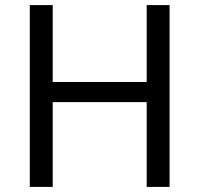

<svg xmlns="http://www.w3.org/2000/svg" viewBox="-20 -734 783 754"><path d="M97 0V-714H187V-412H556V-714H646V0H556V-333H187V0Z"/></svg>

Font: Noto Sans Ambassadori
Style: Regular
Weight: 400
Designer: Monotype Design Team
Foundry: Monotype Imaging Inc.
Version: Version 2.013